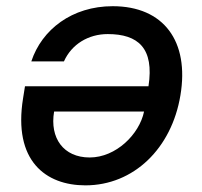

<svg xmlns="http://www.w3.org/2000/svg" viewBox="-20 -576 634 604"><path d="M334.5 -556.5C206.7 -556.5 111.5 -483 78.5 -382.8H181.1C205.3 -436.8 257.8 -468.8 318.9 -468.8C414.8 -468.8 465.6 -424.4 447.1 -304.7H58.6L52.6 -267C20.6 -69.6 124.3 7.1 248.6 7.1C400.2 7.1 519.9 -108.7 547.6 -276.3C576 -445.7 495.4 -556.5 334.5 -556.5ZM150.2 -225.1H433.2C418.3 -153.4 344.8 -80.6 262.1 -80.6C179.7 -80.6 136 -141.7 150.2 -225.1Z"/></svg>

Font: Magic Ui Pro Medium
Style: Italic
Weight: 500
Italic angle: -9.39999°
Designer: Stefan Endress, Andreas Faust
Version: Version 1.000;FEAKit 1.0